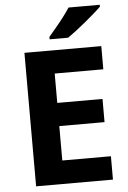

<svg xmlns="http://www.w3.org/2000/svg" viewBox="-61 -978 683 1023"><g transform="rotate(-5 280.0 -467.0)"><path d="M501 0H90V-714H501V-590H241V-433H483V-309H241V-125H501ZM512 -924Q498 -910 475 -890Q452 -870 425.5 -848Q399 -826 373.5 -806.5Q348 -787 329 -774H230V-787Q246 -806 267.5 -831.5Q289 -857 310 -884.5Q331 -912 345 -934H512Z"/></g></svg>

Font: Noto Sans Gurmukhi
Style: Bold
Weight: 700
Designer: Jelle Bosma - Monotype Design Team
Foundry: Monotype Imaging Inc.
Version: Version 2.004; ttfautohint (v1.8.4.7-5d5b)